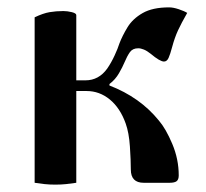

<svg xmlns="http://www.w3.org/2000/svg" viewBox="-20 -496 558 521"><path d="M74 0V-449Q97 -460 114.5 -463Q132 -466 152 -466Q163 -466 175 -463Q187 -460 187 -455V-278H212Q248 -278 271 -310Q282 -326 291 -345.5Q300 -365 304 -378Q312 -399 326 -422Q340 -445 367 -460.5Q394 -476 439 -476Q450 -476 465 -471Q480 -466 488 -461Q472 -433 463 -413.5Q454 -394 447 -368Q442 -349 437.5 -339Q433 -329 425 -329Q414 -329 389 -350Q379 -358 370.5 -361.5Q362 -365 355 -365Q340 -365 332.5 -354.5Q325 -344 317 -325Q313 -315 303 -297.5Q293 -280 277 -268V-264Q360 -232 411 -169Q430 -147 447.5 -105.5Q465 -64 465 -20Q465 -9 459.5 -4.5Q454 0 440 0H370Q335 0 335 -36Q335 -61 332.5 -98.5Q330 -136 321 -161Q306 -203 278 -226Q250 -249 215 -249H187V0Q174 2 160 3.5Q146 5 130 5Q114 5 100.5 3.5Q87 2 74 0Z"/></svg>

Font: Monomakh
Style: Regular
Weight: 400
Version: Version 1.200; ttfautohint (v1.8.4.7-5d5b)